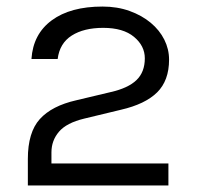

<svg xmlns="http://www.w3.org/2000/svg" viewBox="-20 -566 612 586"><path d="M137 -67H494V0H65V-81Q65 -162 101.5 -202.5Q138 -243 213 -260L318 -285Q371 -297 396.5 -321.5Q422 -346 422 -388Q422 -426 389 -453.5Q356 -481 295 -481Q236 -481 199 -457.5Q162 -434 156 -386H76Q81 -462 138 -504Q195 -546 293 -546Q338 -546 375.5 -532.5Q413 -519 440 -496.5Q467 -474 481.5 -445Q496 -416 496 -384Q496 -320 459.5 -284Q423 -248 349 -231L237 -204Q183 -191 160 -164Q137 -137 137 -101Z"/></svg>

Font: Karla Tamil Upright
Style: Regular
Weight: 400
Designer: Jonathan Pinhorn
Foundry: Jonathan Pinhorn
Version: Version 1.001